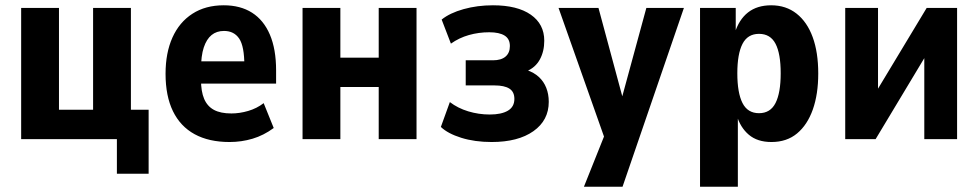

<svg xmlns="http://www.w3.org/2000/svg" viewBox="-20 -526 3699 726"><path d="M422 131V0H60V-496H203V-111H332V-496H475V-111H542V131Z M848 11Q770 11 716 -18.5Q662 -48 634 -105.5Q606 -163 606 -247Q606 -326 632 -384Q658 -442 707.5 -474Q757 -506 826 -506Q889 -506 933 -478Q977 -450 1000.5 -395Q1024 -340 1024 -260V-210H723V-294H918L904 -277Q904 -351 884.5 -380Q865 -409 827 -409Q799 -409 780 -393.5Q761 -378 750.5 -346.5Q740 -315 740 -263V-225Q740 -180 752 -152Q764 -124 789 -110.5Q814 -97 855 -97Q886 -97 918.5 -106.5Q951 -116 977 -136L1015 -42Q977 -14 935 -1.5Q893 11 848 11Z M1124 0V-496H1267V-308H1412V-496H1555V0H1412V-197H1267V0Z M1839 11Q1775 11 1724 -5Q1673 -21 1647 -46L1681 -140Q1711 -117 1750.5 -105Q1790 -93 1832 -93Q1876 -93 1900.5 -107.5Q1925 -122 1925 -152Q1925 -179 1906 -191Q1887 -203 1850 -203H1741V-298H1844Q1875 -298 1891.5 -312Q1908 -326 1908 -352Q1908 -379 1888 -391.5Q1868 -404 1830 -404Q1790 -404 1753 -393.5Q1716 -383 1685 -361L1650 -452Q1681 -477 1733 -491.5Q1785 -506 1844 -506Q1936 -506 1987 -470.5Q2038 -435 2038 -372Q2038 -332 2021.5 -301.5Q2005 -271 1972 -257V-261Q1999 -252 2017.5 -235Q2036 -218 2045.5 -194Q2055 -170 2055 -141Q2055 -71 1997 -30Q1939 11 1839 11Z M2188 180 2280 -50V36L2092 -496H2243L2340 -136H2326L2424 -496H2566L2334 180Z M2627 180V-496H2762V-400H2758Q2774 -452 2808.5 -479Q2843 -506 2896 -506Q2952 -506 2992 -474.5Q3032 -443 3053 -385.5Q3074 -328 3074 -248Q3074 -170 3053.5 -112Q3033 -54 2994 -21.5Q2955 11 2897 11Q2844 11 2811.5 -16.5Q2779 -44 2765 -92H2770V180ZM2850 -98Q2893 -98 2912.5 -136.5Q2932 -175 2932 -249Q2932 -323 2912.5 -360.5Q2893 -398 2850 -398Q2807 -398 2787.5 -360Q2768 -322 2768 -249Q2768 -175 2787.5 -136.5Q2807 -98 2850 -98Z M3176 0V-496H3300V-131H3264L3484 -496H3599V0H3475V-366H3511L3291 0Z"/></svg>

Font: Nunito Sans 10pt Condensed ExtraBold
Style: Regular
Weight: 800
Width: 3
Designer: Vernon Adams
Foundry: Vernon Adams
Version: Version 3.101;gftools[0.9.27]